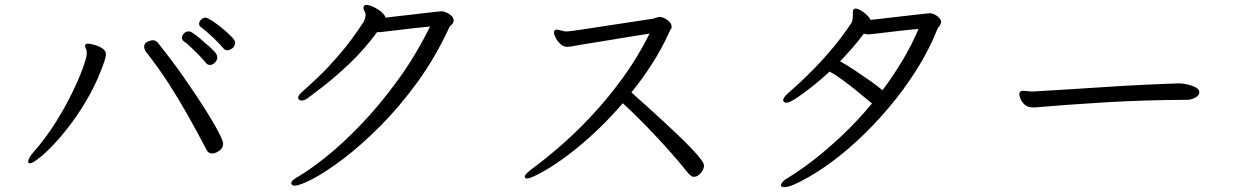

<svg xmlns="http://www.w3.org/2000/svg" viewBox="-20 -727 5040 783"><path d="M929 -531Q926 -529 920 -525.5Q914 -522 907 -522Q898 -522 891 -530Q878 -546 850.5 -572.5Q823 -599 799 -617Q792 -621 792 -630Q792 -639 800 -647Q808 -655 818 -655Q825 -655 844.5 -642.5Q864 -630 885.5 -612.5Q907 -595 923 -578.5Q939 -562 939 -554Q939 -541 929 -531ZM866 -492Q866 -482 856.5 -472Q847 -462 836 -462Q827 -462 819 -471Q809 -484 791.5 -502Q774 -520 757 -536Q740 -552 729 -559Q722 -565 722 -573Q722 -582 730 -590.5Q738 -599 749 -599Q757 -599 762 -595Q774 -588 795 -570.5Q816 -553 836 -535Q856 -517 862 -507Q866 -500 866 -492ZM890 -141Q890 -123 874 -112Q858 -101 846 -101Q830 -101 823 -115Q782 -193 744.5 -259.5Q707 -326 666.5 -388.5Q626 -451 576 -515Q568 -526 568 -536Q568 -552 582.5 -557.5Q597 -563 603 -563Q616 -563 625 -551Q678 -485 725.5 -417.5Q773 -350 810 -292Q847 -234 868.5 -193.5Q890 -153 890 -141ZM102 -61Q95 -61 95 -68Q95 -82 116 -106Q167 -164 207 -228Q247 -292 275.5 -351Q304 -410 319 -452.5Q334 -495 334 -509Q334 -521 330.5 -528Q327 -535 327 -540Q327 -543 328 -545Q331 -549 339 -549Q348 -549 365.5 -544Q383 -539 397.5 -529.5Q412 -520 412 -506Q412 -496 406 -478Q382 -407 347.5 -344Q313 -281 274.5 -229Q236 -177 200.5 -139.5Q165 -102 138.5 -81.5Q112 -61 102 -61Z M1518 -596Q1463 -522 1404 -466.5Q1345 -411 1299 -375.5Q1253 -340 1234 -326Q1221 -317 1210 -317Q1202 -317 1199 -321Q1196 -324 1196 -329Q1196 -335 1202 -342Q1208 -349 1214 -354Q1237 -374 1277 -412Q1317 -450 1366 -507Q1415 -564 1463 -638Q1466 -644 1468 -650Q1470 -656 1471 -665V-666Q1471 -674 1466.5 -681.5Q1462 -689 1462 -695Q1462 -701 1467 -705Q1469 -707 1475 -707Q1481 -707 1488 -704.5Q1495 -702 1498 -701Q1526 -688 1538.5 -675.5Q1551 -663 1552 -655Q1567 -657 1593.5 -660Q1620 -663 1651 -666.5Q1682 -670 1710.5 -673.5Q1739 -677 1758.5 -679Q1778 -681 1780 -681Q1793 -681 1811.5 -670Q1830 -659 1830 -644Q1830 -634 1822.5 -627.5Q1815 -621 1813 -617Q1756 -493 1682 -391.5Q1608 -290 1529.5 -211.5Q1451 -133 1379.5 -79Q1308 -25 1255.5 2.5Q1203 30 1181 30Q1174 30 1171.5 27Q1169 24 1169 24Q1168 23 1168 20Q1168 8 1198 -8Q1243 -34 1309.5 -87Q1376 -140 1451.5 -218.5Q1527 -297 1600.5 -397.5Q1674 -498 1734 -619Q1664 -612 1617 -606Q1570 -600 1540 -597Q1536 -596 1532 -596Q1528 -596 1524 -596Z M2707 -591Q2679 -529 2640 -468Q2601 -407 2555 -350Q2636 -278 2690 -228Q2744 -178 2776.5 -145.5Q2809 -113 2825 -94Q2841 -75 2846 -66Q2851 -57 2851 -52Q2851 -37 2838 -21.5Q2825 -6 2810 -6Q2805 -6 2803 -7Q2801 -8 2795 -12.5Q2789 -17 2778 -31Q2751 -65 2717 -103.5Q2683 -142 2646.5 -180.5Q2610 -219 2577 -251.5Q2544 -284 2520 -306Q2453 -229 2388.5 -171Q2324 -113 2269.5 -75Q2215 -37 2178 -18Q2141 1 2129 1Q2123 1 2121.5 -2.5Q2120 -6 2120 -7Q2120 -12 2128 -20Q2136 -28 2149 -38Q2197 -73 2259.5 -126.5Q2322 -180 2389 -251Q2456 -322 2518.5 -407.5Q2581 -493 2629 -590Q2589 -584 2538 -575.5Q2487 -567 2438 -559Q2389 -551 2354.5 -545.5Q2320 -540 2313 -538Q2307 -537 2302 -536.5Q2297 -536 2292 -536Q2278 -536 2265.5 -547.5Q2253 -559 2246 -573Q2239 -587 2239 -595Q2239 -605 2250 -606H2251Q2256 -606 2267 -603Q2278 -600 2283 -599H2291Q2294 -599 2299.5 -599.5Q2305 -600 2321 -602Q2337 -604 2372.5 -609.5Q2408 -615 2470.5 -624.5Q2533 -634 2632 -649Q2647 -651 2650.5 -653Q2654 -655 2664 -657Q2666 -657 2667 -657.5Q2668 -658 2669 -658Q2684 -658 2701.5 -645.5Q2719 -633 2719 -618Q2719 -610 2713 -604Z M3165 28Q3165 23 3172 14.5Q3179 6 3197 -4Q3240 -30 3296 -73Q3352 -116 3414 -174.5Q3476 -233 3536 -305Q3511 -326 3480.5 -351Q3450 -376 3419 -399Q3388 -422 3363 -435Q3330 -404 3293.5 -375Q3257 -346 3228 -327Q3199 -308 3187 -308Q3180 -308 3175 -314Q3174 -315 3174 -319Q3174 -325 3180.5 -333Q3187 -341 3194 -347Q3208 -359 3237 -385.5Q3266 -412 3303.5 -450.5Q3341 -489 3380 -536Q3419 -583 3453 -635Q3455 -639 3456 -645Q3457 -651 3458 -658V-677Q3458 -686 3462 -690Q3466 -692 3469 -692Q3481 -692 3500.5 -678Q3520 -664 3531 -646Q3541 -647 3567.5 -650Q3594 -653 3627.5 -657Q3661 -661 3692.5 -664.5Q3724 -668 3746 -670.5Q3768 -673 3771 -673Q3787 -673 3802.5 -661Q3818 -649 3818 -638Q3818 -635 3817 -632Q3816 -629 3814 -625Q3812 -621 3809 -618Q3806 -615 3804 -611Q3769 -523 3717 -441Q3665 -359 3602.5 -285.5Q3540 -212 3473 -150.5Q3406 -89 3340 -44Q3274 1 3215 27Q3193 36 3179 36Q3167 36 3165 31ZM3519 -587Q3511 -587 3503 -590Q3480 -559 3455.5 -531Q3431 -503 3406 -477Q3433 -462 3465.5 -440.5Q3498 -419 3528.5 -397.5Q3559 -376 3579 -359Q3621 -415 3659 -478Q3697 -541 3726 -609Q3680 -605 3638 -600Q3596 -595 3566.5 -591.5Q3537 -588 3526 -587Z M4790 -387Q4802 -387 4821 -383Q4840 -379 4855.5 -371Q4871 -363 4871 -351Q4871 -338 4854.5 -329Q4838 -320 4821 -320Q4641 -319 4485 -309.5Q4329 -300 4213 -290Q4207 -289 4202 -289Q4197 -289 4192 -289Q4171 -289 4159 -300Q4147 -311 4142 -323.5Q4137 -336 4137 -341Q4137 -357 4152 -357Q4159 -357 4169.5 -355.5Q4180 -354 4190 -354H4194Q4334 -362 4484.5 -372Q4635 -382 4787 -387Z"/></svg>

Font: QiushuiShotai Bright
Style: Regular
Weight: 400
Designer: Christian Thalmann (Catharsis Fonts)
Version: Version 1.250;